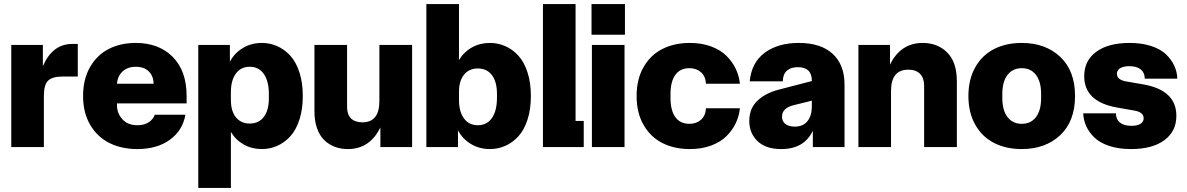

<svg xmlns="http://www.w3.org/2000/svg" viewBox="-20 -720 5812 940"><path d="M35.2 0V-500H189.9V-396Q236.8 -504.9 334 -504.9H360.8V-345.2H284.2Q236.8 -345.2 215.8 -325.4Q194.8 -305.7 194.8 -250V0Z M652.8 9.8Q576.2 9.8 516.8 -19.3Q457.5 -48.3 422.1 -107.9Q386.7 -167.5 386.7 -250Q386.7 -332.5 421.1 -392.1Q455.6 -451.7 513.2 -480.7Q570.8 -509.8 645 -509.8Q757.8 -509.8 825.7 -441.4Q893.6 -373 893.6 -250V-213.9H552.7V-205.1Q552.7 -164.6 579.6 -135.7Q606.4 -106.9 652.8 -106.9Q685.5 -106.9 707.8 -121.3Q730 -135.7 737.8 -158.2H887.7Q874.5 -81.5 811.8 -35.9Q749 9.8 652.8 9.8ZM552.7 -310.1H731.9Q731.9 -346.2 709.2 -369.6Q686.5 -393.1 645 -393.1Q605 -393.1 580.3 -370.4Q555.7 -347.7 552.7 -310.1Z M950.7 200.2V-500H1105.5V-418Q1127.9 -460.4 1169.2 -485.1Q1210.4 -509.8 1261.7 -509.8Q1301.8 -509.8 1337.2 -494.1Q1372.6 -478.5 1400.9 -447.8Q1429.2 -417 1445.8 -366.2Q1462.4 -315.4 1462.4 -250Q1462.4 -184.6 1445.8 -133.8Q1429.2 -83 1400.9 -52.2Q1372.6 -21.5 1337.2 -5.9Q1301.8 9.8 1261.7 9.8Q1212.9 9.8 1173.3 -12.5Q1133.8 -34.7 1110.4 -74.2V200.2ZM1110.4 -230Q1110.4 -176.3 1135 -145.8Q1159.7 -115.2 1202.6 -115.2Q1247.1 -115.2 1271.7 -147.7Q1296.4 -180.2 1296.4 -240.2V-257.8Q1296.4 -322.8 1271.7 -357.9Q1247.1 -393.1 1202.6 -393.1Q1159.7 -393.1 1135 -360.1Q1110.4 -327.1 1110.4 -268.1Z M1683.1 9.8Q1648.9 9.8 1619.9 -1Q1590.8 -11.7 1568.1 -33.4Q1545.4 -55.2 1532.5 -91.1Q1519.5 -127 1519.5 -173.8V-500H1679.2V-195.8Q1679.2 -159.7 1698.5 -140.4Q1717.8 -121.1 1754.4 -121.1Q1837.4 -121.1 1837.4 -225.1V-500H1997.6V0H1842.3V-96.2Q1790.5 9.8 1683.1 9.8Z M2378.4 9.8Q2327.1 9.8 2285.9 -14.9Q2244.6 -39.6 2222.2 -82V0H2067.4V-700.2H2227.1V-425.8Q2250.5 -465.3 2290 -487.5Q2329.6 -509.8 2378.4 -509.8Q2418.5 -509.8 2453.9 -494.1Q2489.3 -478.5 2517.6 -447.8Q2545.9 -417 2562.5 -366.2Q2579.1 -315.4 2579.1 -250Q2579.1 -184.6 2562.5 -133.8Q2545.9 -83 2517.6 -52.2Q2489.3 -21.5 2453.9 -5.9Q2418.5 9.8 2378.4 9.8ZM2227.1 -231.9Q2227.1 -172.9 2251.7 -139.9Q2276.4 -106.9 2319.3 -106.9Q2363.8 -106.9 2388.4 -142.1Q2413.1 -177.2 2413.1 -242.2V-259.8Q2413.1 -319.8 2388.4 -352.3Q2363.8 -384.8 2319.3 -384.8Q2276.4 -384.8 2251.7 -354.2Q2227.1 -323.7 2227.1 -270Z M2638.2 0V-700.2H2797.9V-127.9H2837.9V0Z M2877.9 0V-500H3037.6V0ZM2876 -549.8H3039.6V-700.2H2876Z M3357.9 9.8Q3282.2 9.8 3223.9 -19.3Q3165.5 -48.3 3131.1 -107.9Q3096.7 -167.5 3096.7 -250Q3096.7 -332.5 3131.1 -392.1Q3165.5 -451.7 3223.9 -480.7Q3282.2 -509.8 3357.9 -509.8Q3415 -509.8 3461.2 -492.7Q3507.3 -475.6 3536.4 -446.8Q3565.4 -418 3582 -383.3Q3598.6 -348.6 3602.5 -310.1H3436.5Q3433.6 -347.7 3411.4 -366.9Q3389.2 -386.2 3355 -386.2Q3310.5 -386.2 3286.6 -353.8Q3262.7 -321.3 3262.7 -259.8V-240.2Q3262.7 -178.7 3286.6 -146.2Q3310.5 -113.8 3355 -113.8Q3389.2 -113.8 3411.4 -133.1Q3433.6 -152.3 3436.5 -189.9H3602.5Q3598.6 -151.4 3582 -116.7Q3565.4 -82 3536.4 -53.2Q3507.3 -24.4 3461.2 -7.3Q3415 9.8 3357.9 9.8Z M3804.7 9.8Q3729 9.8 3688.7 -29.1Q3648.4 -67.9 3648.4 -127.9Q3648.4 -189 3688 -226.6Q3727.5 -264.2 3791.5 -280.8L3954.6 -323.2V-325.2Q3954.6 -391.1 3885.7 -391.1Q3851.6 -391.1 3832.3 -373.8Q3813 -356.4 3812.5 -321.8H3650.4Q3659.2 -413.6 3723.9 -461.7Q3788.6 -509.8 3890.6 -509.8Q3998.5 -509.8 4056.6 -456.5Q4114.7 -403.3 4114.7 -305.2V0H3959.5V-80.1Q3917.5 9.8 3804.7 9.8ZM3808.6 -148.9Q3808.6 -126 3825.4 -113Q3842.3 -100.1 3870.6 -100.1Q3912.1 -100.1 3933.3 -127Q3954.6 -153.8 3954.6 -198.2V-227.1L3865.7 -205.1Q3808.6 -190.9 3808.6 -148.9Z M4182.6 0V-500H4337.4V-403.8Q4389.2 -509.8 4497.6 -509.8Q4570.8 -509.8 4617.7 -462.6Q4664.6 -415.5 4664.6 -321.8V0H4504.4V-299.8Q4504.4 -337.9 4484.4 -358.4Q4464.4 -378.9 4427.2 -378.9Q4342.3 -378.9 4342.3 -274.9V0Z M4982.4 9.8Q4906.7 9.8 4848.4 -19.3Q4790 -48.3 4755.6 -107.9Q4721.2 -167.5 4721.2 -250Q4721.2 -332.5 4755.6 -392.1Q4790 -451.7 4848.4 -480.7Q4906.7 -509.8 4982.4 -509.8Q5098.1 -509.8 5170.7 -441.7Q5243.2 -373.5 5243.2 -250Q5243.2 -126.5 5170.7 -58.3Q5098.1 9.8 4982.4 9.8ZM4887.2 -240.2Q4887.2 -179.7 4912.6 -146.7Q4938 -113.8 4982.4 -113.8Q5026.9 -113.8 5052 -146.7Q5077.1 -179.7 5077.1 -240.2V-259.8Q5077.1 -320.3 5052 -353.3Q5026.9 -386.2 4982.4 -386.2Q4938 -386.2 4912.6 -353.3Q4887.2 -320.3 4887.2 -259.8Z M5447.3 -193.8Q5288.1 -222.7 5288.1 -347.2Q5288.1 -423.3 5347.2 -466.6Q5406.2 -509.8 5510.3 -509.8Q5570.3 -509.8 5616.2 -494.6Q5662.1 -479.5 5688.7 -453.9Q5715.3 -428.2 5729 -398.4Q5742.7 -368.7 5744.1 -335H5584.5Q5584.5 -363.8 5565.2 -379.9Q5545.9 -396 5509.3 -396Q5480 -396 5464.1 -386Q5448.2 -376 5448.2 -358.9Q5448.2 -330.1 5491.2 -321.8L5580.6 -306.2Q5739.3 -277.3 5739.3 -152.8Q5739.3 -76.7 5680.2 -33.4Q5621.1 9.8 5517.1 9.8Q5457 9.8 5411.1 -5.4Q5365.2 -20.5 5338.6 -46.1Q5312 -71.8 5298.3 -101.6Q5284.7 -131.3 5283.2 -165H5443.4Q5443.4 -136.2 5462.9 -120.1Q5482.4 -104 5519.5 -104Q5548.8 -104 5564 -114Q5579.1 -124 5579.1 -141.1Q5579.1 -169.9 5536.1 -178.2Z"/></svg>

Font: TASA Orbiter Display Black
Style: Regular
Weight: 900
Designer: Weizhong Zhang
Version: Version 1.000;Glyphs 3.1.2 (3151)